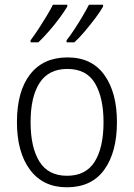

<svg xmlns="http://www.w3.org/2000/svg" viewBox="-20 -786 569 816"><path d="M477 -267Q477 -139 423 -64.5Q369 10 264 10Q163 10 107.5 -64.5Q52 -139 52 -267Q52 -398 108 -470Q164 -542 267 -542Q370 -542 423.5 -467.5Q477 -393 477 -267ZM110 -267Q110 -160 147.5 -99.5Q185 -39 265 -39Q345 -39 382.5 -99Q420 -159 420 -267Q420 -370 384 -431.5Q348 -493 266 -493Q187 -493 148.5 -434Q110 -375 110 -267ZM418 -758Q407 -738 386 -710Q365 -682 341 -653.5Q317 -625 296 -606H263V-615Q279 -635 297 -662.5Q315 -690 331.5 -718Q348 -746 358 -766H418ZM266 -758Q254 -738 233.5 -710Q213 -682 188.5 -654Q164 -626 143 -606H110V-615Q126 -636 144 -663.5Q162 -691 178.5 -718.5Q195 -746 205 -766H266Z"/></svg>

Font: Noto Sans Gurmukhi UI SemiCondensed Light
Style: Regular
Weight: 300
Width: 4
Designer: Jelle Bosma - Monotype Design Team
Foundry: Monotype Imaging Inc.
Version: Version 2.004; ttfautohint (v1.8.4.7-5d5b)